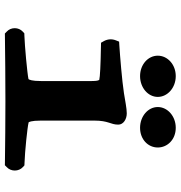

<svg xmlns="http://www.w3.org/2000/svg" viewBox="3 -735 734 780"><g transform="rotate(90 370.0 -345.0)"><path d="M289.2 -547C335.9 -547 373.7 -579.2 373.7 -619C373.7 -658.3 336.7 -692 289.2 -692C241.7 -692 206.2 -658.3 206.2 -619C206.2 -579.2 242.5 -547 289.2 -547ZM499.2 -547C545.9 -547 579.2 -579.2 579.2 -619C579.2 -658.3 546.8 -692 499.2 -692C451.7 -692 414.8 -658.3 414.8 -619C414.8 -579.2 452.6 -547 499.2 -547ZM469.9 -360.6C469.9 -419.5 486.3 -426.6 486.3 -458.5C486.3 -479.6 463.8 -493 440.6 -493C419.7 -493 389.4 -486.3 358.2 -481.5C307.2 -473.7 208.4 -465.7 165.6 -462.9L149.1 -461.9L143.6 -447.9C137.6 -432.5 138.7 -415.1 146.8 -400.5L153.6 -388.4L168.6 -388.1C246.8 -386.7 291.7 -384.4 304.3 -381.3C306.8 -378 309.2 -372 309.2 -351.1V-143.8C309.2 -108.2 303.9 -96.3 301.3 -93.7C274.9 -88.3 166.7 -78.6 125.2 -77.1L115.4 -76.8L108.5 -70.5C89.8 -53.7 89.8 -22.1 108.5 -5.3L116.1 2.2L126.8 2C168.1 1 338.9 0 391.3 0C440.2 0 598.2 1 640.6 2L651.3 2.2L658.8 -5.3C677.5 -22.2 677.5 -54 658.8 -70.9L651.9 -77.2L642.1 -77.6C595.8 -79.1 498.3 -89 477 -94.3C476.2 -94.9 469.9 -103.7 469.9 -144.7Z"/></g></svg>

Font: Linux Libertine Mono O 
Style: Mono Bold
Weight: 400
Designer: Philipp H. Poll
Foundry: Philipp H. Poll
Version: Version 5.1.7